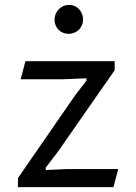

<svg xmlns="http://www.w3.org/2000/svg" viewBox="-20 -769 560 789"><path d="M53.7 -37.1 287.1 -375 335 -437.5V-447.3L242.2 -443.4H64.9L84.5 -517.6H451.2V-480.5L220.7 -149.4L168 -80.1V-70.3L253.9 -74.2H465.8L446.3 0H53.7ZM262.2 -629.9Q250 -629.9 239.3 -634.3Q228.5 -638.7 220.7 -646.5Q212.9 -654.3 208.5 -664.8Q204.1 -675.3 204.1 -688Q204.1 -700.7 209 -711.9Q213.9 -723.1 221.9 -731.4Q230 -739.7 241 -744.4Q252 -749 264.2 -749Q275.9 -749 286.4 -744.4Q296.9 -739.7 304.7 -731.4Q312.5 -723.1 316.9 -712.2Q321.3 -701.2 321.3 -689Q321.3 -675.8 316.4 -664.8Q311.5 -653.8 303.5 -646.2Q295.4 -638.7 284.7 -634.3Q273.9 -629.9 262.2 -629.9Z"/></svg>

Font: Proza Libre
Style: Regular
Weight: 400
Designer: Jasper de Waard
Foundry: Jasper de Waard
Version: Version 1.000; ttfautohint (v1.4.1.8-43bc)